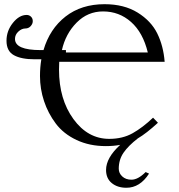

<svg xmlns="http://www.w3.org/2000/svg" viewBox="-20 -678 847 907"><path d="M684.1 142.1Q641.1 209 577.1 209Q535.2 209 508.1 187Q481 165 481 125Q481 67.4 547.9 6.3Q516.6 12.2 480 12.2Q402.8 12.2 341.3 -16.8Q279.8 -45.9 243.4 -94.5Q207 -143.1 188 -200.4Q168.9 -257.8 168.9 -318.8Q168.9 -359.9 175.3 -397.9H144Q80.6 -397.9 45.7 -417.2Q10.7 -436.5 10.7 -485.4Q10.7 -532.2 40.8 -569.8Q70.8 -607.4 106 -607.4Q117.7 -607.4 126.2 -599.4Q134.8 -591.3 134.8 -578.1Q134.8 -565.4 124.8 -554.4Q114.7 -543.5 100.1 -543.5Q82.5 -543.5 66.7 -528.8Q50.8 -514.2 50.8 -494.1Q50.8 -441.4 171.9 -441.4H185.5Q214.8 -541.5 289.6 -599.9Q364.3 -658.2 474.1 -658.2Q565.9 -658.2 629.9 -618.7Q693.8 -579.1 722.9 -520Q752 -460.9 757.8 -386.2H259.8Q258.8 -375 258.8 -349.1Q258.8 -209 326.9 -115.5Q395 -22 496.1 -22Q559.1 -22 606.4 -48.6Q653.8 -75.2 703.1 -122.1L726.1 -98.1Q670.9 -47.4 631.3 -24.4Q586.4 10.3 563.7 43.2Q541 76.2 541 119.1Q541 140.1 557.6 155.5Q574.2 170.9 601.1 170.9Q631.8 170.9 668 134.8ZM678.2 -430.2Q655.3 -524.4 599.1 -574.2Q543 -624 466.8 -624Q394 -624 341.8 -571Q289.6 -518.1 272.5 -441.4H291.5V-430.2Z"/></svg>

Font: Linux Libertine
Style: Regular
Weight: 400
Designer: Philipp H. Poll
Foundry: Philipp H. Poll
Version: Version 5.3.0 ; ttfautohint (v0.9)